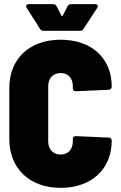

<svg xmlns="http://www.w3.org/2000/svg" viewBox="-20 -900 583 928"><path d="M109 -862 173 -761C177 -754 183 -751 191 -751H366C374 -751 380 -754 384 -761L450 -862C456 -872 452 -880 440 -880H324C316 -880 310 -877 306 -869L284 -826C282 -821 278 -821 276 -826L254 -869C250 -877 244 -880 236 -880H119C107 -880 103 -872 109 -862ZM273 8C421 8 520 -82 520 -220C520 -229 514 -235 505 -235L347 -242C337 -242 332 -238 332 -228V-216C332 -178 309 -153 273 -153C237 -153 213 -178 213 -216V-484C213 -522 237 -547 273 -547C309 -547 332 -522 332 -484V-473C332 -463 338 -459 347 -459L505 -466C514 -466 520 -473 520 -482C520 -620 421 -708 273 -708C124 -708 25 -617 25 -475V-228C25 -85 124 8 273 8Z"/></svg>

Font: Barlow Semi Condensed Black
Style: Regular
Weight: 900
Width: 4
Designer: Jeremy Tribby
Foundry: Tribby Type
Version: Version 1.408;PS 001.408;hotconv 1.0.88;makeotf.lib2.5.64775